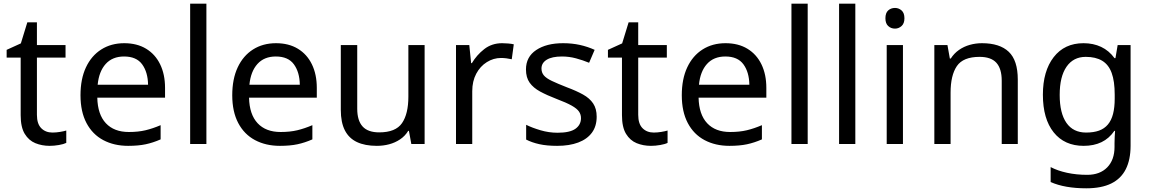

<svg xmlns="http://www.w3.org/2000/svg" viewBox="-20 -780 6229 1040"><path d="M264 -62Q284 -62 305 -65.5Q326 -69 339 -73V-6Q325 1 299 5.5Q273 10 249 10Q207 10 171.5 -4.5Q136 -19 114 -55Q92 -91 92 -156V-468H16V-510L93 -545L128 -659H180V-536H335V-468H180V-158Q180 -109 203.5 -85.5Q227 -62 264 -62Z M653 -546Q722 -546 771.5 -516Q821 -486 847.5 -431.5Q874 -377 874 -304V-251H507Q509 -160 553.5 -112.5Q598 -65 678 -65Q729 -65 768.5 -74.5Q808 -84 850 -102V-25Q809 -7 769 1.5Q729 10 674 10Q598 10 539.5 -21Q481 -52 448.5 -113.5Q416 -175 416 -264Q416 -352 445.5 -415Q475 -478 528.5 -512Q582 -546 653 -546ZM652 -474Q589 -474 552.5 -433.5Q516 -393 509 -321H782Q781 -389 750 -431.5Q719 -474 652 -474Z M1098 0H1010V-760H1098Z M1475 -546Q1544 -546 1593.5 -516Q1643 -486 1669.5 -431.5Q1696 -377 1696 -304V-251H1329Q1331 -160 1375.5 -112.5Q1420 -65 1500 -65Q1551 -65 1590.5 -74.5Q1630 -84 1672 -102V-25Q1631 -7 1591 1.5Q1551 10 1496 10Q1420 10 1361.5 -21Q1303 -52 1270.5 -113.5Q1238 -175 1238 -264Q1238 -352 1267.5 -415Q1297 -478 1350.5 -512Q1404 -546 1475 -546ZM1474 -474Q1411 -474 1374.5 -433.5Q1338 -393 1331 -321H1604Q1603 -389 1572 -431.5Q1541 -474 1474 -474Z M2280 -536V0H2208L2195 -71H2191Q2174 -43 2147 -25Q2120 -7 2088 1.5Q2056 10 2021 10Q1957 10 1913.5 -10.5Q1870 -31 1848 -74Q1826 -117 1826 -185V-536H1915V-191Q1915 -127 1944 -95Q1973 -63 2034 -63Q2123 -63 2157.5 -113Q2192 -163 2192 -257V-536Z M2700 -546Q2715 -546 2732.5 -544.5Q2750 -543 2763 -540L2752 -459Q2739 -462 2723.5 -464Q2708 -466 2694 -466Q2653 -466 2617 -443.5Q2581 -421 2559.5 -380.5Q2538 -340 2538 -286V0H2450V-536H2522L2532 -438H2536Q2562 -482 2603 -514Q2644 -546 2700 -546Z M3212 -148Q3212 -96 3186 -61Q3160 -26 3112 -8Q3064 10 2998 10Q2942 10 2901.5 1Q2861 -8 2830 -24V-104Q2862 -88 2907.5 -74.5Q2953 -61 3000 -61Q3067 -61 3097 -82.5Q3127 -104 3127 -140Q3127 -160 3116 -176Q3105 -192 3076.5 -208Q3048 -224 2995 -244Q2943 -264 2906 -284Q2869 -304 2849 -332Q2829 -360 2829 -404Q2829 -472 2884.5 -509Q2940 -546 3030 -546Q3079 -546 3121.5 -536.5Q3164 -527 3201 -510L3171 -440Q3137 -454 3100 -464Q3063 -474 3024 -474Q2970 -474 2941.5 -456.5Q2913 -439 2913 -409Q2913 -387 2926 -371.5Q2939 -356 2969.5 -341.5Q3000 -327 3051 -307Q3102 -288 3138 -268Q3174 -248 3193 -219.5Q3212 -191 3212 -148Z M3521 -62Q3541 -62 3562 -65.5Q3583 -69 3596 -73V-6Q3582 1 3556 5.5Q3530 10 3506 10Q3464 10 3428.5 -4.5Q3393 -19 3371 -55Q3349 -91 3349 -156V-468H3273V-510L3350 -545L3385 -659H3437V-536H3592V-468H3437V-158Q3437 -109 3460.5 -85.5Q3484 -62 3521 -62Z M3910 -546Q3979 -546 4028.5 -516Q4078 -486 4104.5 -431.5Q4131 -377 4131 -304V-251H3764Q3766 -160 3810.5 -112.5Q3855 -65 3935 -65Q3986 -65 4025.5 -74.5Q4065 -84 4107 -102V-25Q4066 -7 4026 1.5Q3986 10 3931 10Q3855 10 3796.5 -21Q3738 -52 3705.5 -113.5Q3673 -175 3673 -264Q3673 -352 3702.5 -415Q3732 -478 3785.5 -512Q3839 -546 3910 -546ZM3909 -474Q3846 -474 3809.5 -433.5Q3773 -393 3766 -321H4039Q4038 -389 4007 -431.5Q3976 -474 3909 -474Z M4355 0H4267V-760H4355Z M4613 0H4525V-760H4613Z M4871 -536V0H4783V-536ZM4828 -737Q4848 -737 4863.5 -723.5Q4879 -710 4879 -681Q4879 -653 4863.5 -639Q4848 -625 4828 -625Q4806 -625 4791 -639Q4776 -653 4776 -681Q4776 -710 4791 -723.5Q4806 -737 4828 -737Z M5299 -546Q5395 -546 5444 -499.5Q5493 -453 5493 -349V0H5406V-343Q5406 -408 5377 -440Q5348 -472 5286 -472Q5197 -472 5163 -422Q5129 -372 5129 -278V0H5041V-536H5112L5125 -463H5130Q5148 -491 5174.5 -509.5Q5201 -528 5233 -537Q5265 -546 5299 -546Z M5849 -546Q5902 -546 5944.5 -526Q5987 -506 6017 -465H6022L6034 -536H6104V9Q6104 85 6078 136.5Q6052 188 5999 214Q5946 240 5864 240Q5806 240 5757.5 231.5Q5709 223 5671 206V125Q5709 145 5760 156Q5811 167 5869 167Q5938 167 5977.5 126.5Q6017 86 6017 16V-5Q6017 -17 6018 -39.5Q6019 -62 6020 -71H6016Q5988 -30 5946.5 -10Q5905 10 5850 10Q5746 10 5687.5 -63Q5629 -136 5629 -267Q5629 -395 5687.5 -470.5Q5746 -546 5849 -546ZM5861 -472Q5794 -472 5757 -418.5Q5720 -365 5720 -266Q5720 -167 5756.5 -114.5Q5793 -62 5863 -62Q5904 -62 5933 -72.5Q5962 -83 5981 -105.5Q6000 -128 6009 -163Q6018 -198 6018 -246V-267Q6018 -340 6001.5 -385Q5985 -430 5950 -451Q5915 -472 5861 -472Z"/></svg>

Font: Noto Sans Cham
Style: Regular
Weight: 400
Designer: Monotype Design Team
Foundry: Monotype Imaging Inc.
Version: Version 2.002